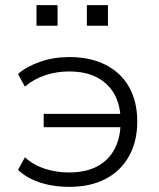

<svg xmlns="http://www.w3.org/2000/svg" viewBox="-20 -719 619 747"><path d="M249 8Q209 8 171.5 0.5Q134 -7 103 -22Q72 -37 50 -58L77 -107Q110 -77 154.5 -62.5Q199 -48 248 -48Q312 -48 356 -70.5Q400 -93 424 -136Q448 -179 449 -238L461 -224H150V-276H461L449 -256Q448 -311 425 -352.5Q402 -394 358 -417.5Q314 -441 248 -441Q201 -441 156.5 -426.5Q112 -412 77 -382L50 -431Q83 -460 135.5 -478.5Q188 -497 250 -497Q332 -497 391.5 -466.5Q451 -436 482.5 -380Q514 -324 514 -246Q514 -169 482 -111.5Q450 -54 391 -23Q332 8 249 8ZM318 -619V-699H400V-619ZM122 -619V-699H204V-619Z"/></svg>

Font: Nunito Sans 10pt SemiExpanded Light
Style: Regular
Weight: 300
Width: 6
Designer: Vernon Adams
Foundry: Vernon Adams
Version: Version 3.101;gftools[0.9.27]